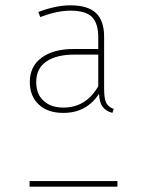

<svg xmlns="http://www.w3.org/2000/svg" viewBox="-20 -701 540 721"><path d="M92 -393Q92 -452 136.5 -484.5Q181 -517 256 -517H349V-561Q349 -613 325.5 -637Q302 -661 244 -661Q195 -661 131 -637L124 -656Q190 -681 244 -681Q310 -681 340.5 -652Q371 -623 371 -563V-367Q371 -330 379 -314.5Q387 -299 407 -292L402 -277Q377 -284 365 -300.5Q353 -317 352 -349Q305 -277 218 -277Q159 -277 125.5 -308.5Q92 -340 92 -393ZM116 -393Q116 -348 143.5 -322.5Q171 -297 218 -297Q303 -297 349 -377V-496H260Q192 -496 154 -470Q116 -444 116 -393ZM421 -21V0H91V-21Z"/></svg>

Font: Fira Sans Thin
Style: Regular
Weight: 100
Designer: bBox Type GmbH & Carrois Corporate GbR & Edenspiekermann AG
Foundry: bBox Type GmbH & Carrois Corporate GbR & Edenspiekermann AG
Version: Version 4.301